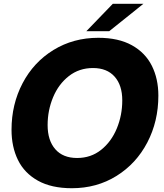

<svg xmlns="http://www.w3.org/2000/svg" viewBox="-20 -979 866 1016"><path d="M41 -292Q41 -427 99.5 -538.5Q158 -650 263 -714.5Q368 -779 500 -779Q607 -779 678 -739.5Q749 -700 783.5 -631Q818 -562 818 -473Q818 -337 759.5 -225Q701 -113 596.5 -48Q492 17 360 17Q252 17 180.5 -23Q109 -63 75 -132.5Q41 -202 41 -292ZM627 -448Q627 -528 586.5 -573.5Q546 -619 472 -619Q399 -619 344.5 -576.5Q290 -534 261 -464.5Q232 -395 232 -317Q232 -236 272.5 -189.5Q313 -143 388 -143Q461 -143 515 -186Q569 -229 598 -299Q627 -369 627 -448ZM558 -814H437L577 -959H739Z"/></svg>

Font: Open Sauce One Black Italic
Style: Regular
Weight: 900
Italic angle: -10°
Designer: Alfredo Marco Pradil
Foundry: Creative Sauce Fz LLC
Version: Version 1.477